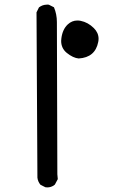

<svg xmlns="http://www.w3.org/2000/svg" viewBox="-20 -813 540 837"><path d="M181.2 -792.5Q184.1 -793 186.3 -793Q188.5 -793 192.9 -792.5L215.3 -781.2Q228 -751 228 -716.8L230 -53.2L231.9 -32.2L219.2 -8.3Q210.4 -1 202.1 1.5Q193.8 3.9 188.2 3.9Q182.6 3.9 178.2 3.4L156.7 -7.3Q145 -21 143.1 -38.6Q143.1 -39.1 139.2 -759.3L149.9 -780.8Q165 -792 181.2 -792.5ZM246.6 -634.8Q246.6 -640.6 247.6 -646.5Q252.9 -686 275.9 -707Q293.9 -723.6 317.4 -723.6Q324.2 -723.6 331.5 -722.2Q363.8 -715.8 389.2 -690.4Q409.7 -669.9 409.7 -644Q409.7 -637.2 408.2 -629.9Q395 -562.5 323.2 -558.1Q298.8 -560.1 271 -582.5Q246.6 -602.5 246.6 -634.8Z"/></svg>

Font: Bakudai
Style: Medium
Weight: 500
Version: Version 1.48